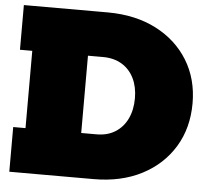

<svg xmlns="http://www.w3.org/2000/svg" viewBox="-54 -829 954 886"><g transform="rotate(5 423.5 -386.0)"><path d="M334 0V-207H405Q456.5 -206.5 493.2 -229.5Q530 -252.5 549.5 -293.5Q569 -334.5 569 -388Q569 -440.5 549.5 -480.5Q530 -520.5 493.2 -542.8Q456.5 -565 405 -565H334V-772H411Q538.5 -771.5 634 -722.5Q729.5 -673.5 782.8 -587Q836 -500.5 836 -388Q836 -273.5 782.8 -186Q729.5 -98.5 634 -49.2Q538.5 0 411 0ZM21 0V-207H78V-565H21V-772H373V-565H336V-207H373V0Z"/></g></svg>

Font: Hepta Slab Black
Style: Regular
Weight: 900
Designer: Michael LaGattuta
Foundry: Michael LaGattuta
Version: Version 1.102